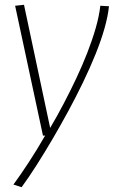

<svg xmlns="http://www.w3.org/2000/svg" viewBox="-20 -561 474 800"><path d="M398 -537 434 -535Q430 -494 415.5 -443Q401 -392 378 -335Q355 -278 326 -218Q297 -158 264.5 -98Q232 -38 198.5 19Q165 76 132.5 127Q100 178 70 219L36 208Q66 167 100 115Q134 63 168 4H159L43 -537L80 -541L189 -28Q218 -77 245.5 -129.5Q273 -182 298 -235Q323 -288 343.5 -340.5Q364 -393 378.5 -443Q393 -493 398 -537Z"/></svg>

Font: Georama ExtraCondensed Thin ExtraLight
Style: Italic
Weight: 250
Italic angle: -9°
Version: Version 1.001